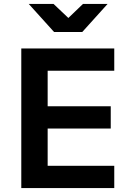

<svg xmlns="http://www.w3.org/2000/svg" viewBox="-20 -963 651 983"><path d="M565 0H89V-715H565V-601H224V-419H547V-305H224V-114H565ZM127 -943H254L330 -871L405 -943H531L401 -799H257Z"/></svg>

Font: Wix Madefor Text
Style: Bold
Weight: 700
Designer: Dalton Maag Ltd
Foundry: Dalton Maag Ltd
Version: Version 3.100